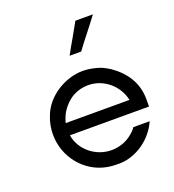

<svg xmlns="http://www.w3.org/2000/svg" viewBox="-127 -779 799 884"><g transform="rotate(-20 272.5 -337.0)"><path d="M427.7 -680.7H341.8C328.1 -656.2 314.5 -632.8 301.8 -609.4C288.1 -585.9 274.4 -562.5 261.7 -538.1H318.4C335.9 -562.5 354.5 -585.9 373 -609.4C391.6 -632.8 409.2 -656.2 427.7 -680.7ZM525.4 -230.5C525.4 -310.5 483.4 -371.1 419.9 -415C407.2 -422.9 394.5 -429.7 381.8 -435.5C355.5 -445.3 322.3 -452.1 294.9 -452.1C207 -452.1 112.3 -394.5 82 -309.6C70.3 -281.2 65.4 -252 65.4 -221.7C65.4 -112.3 143.6 -15.6 251 2.9C267.6 5.9 286.1 6.8 305.7 6.8C390.6 6.8 471.7 -51.8 504.9 -128.9H424.8C418 -118.2 409.2 -109.4 399.4 -101.6C371.1 -76.2 332 -63.5 294.9 -63.5C219.7 -63.5 149.4 -118.2 137.7 -193.4H525.4ZM451.2 -252.9H138.7C140.6 -261.7 143.6 -270.5 147.5 -279.3C158.2 -310.5 190.4 -346.7 218.8 -362.3C241.2 -375 266.6 -381.8 294.9 -381.8C371.1 -381.8 435.5 -326.2 451.2 -252.9Z"/></g></svg>

Font: My Font
Style: Regular
Weight: 400
Designer: Alfredo Marco Pradil
Version: Version 0.001